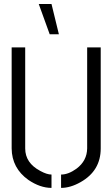

<svg xmlns="http://www.w3.org/2000/svg" viewBox="-20 -916 551 941"><path d="M169.9 -896.5H232.4L268.6 -748H223.6ZM37.1 -188.5V-683.6H103.5V-188.5Q103.5 -117.2 177.7 -78.1Q210 -60.5 232.4 -60.5V4.9Q176.8 4.9 119.1 -34.2Q38.1 -91.8 37.1 -188.5ZM279.3 4.9V-60.5Q315.4 -60.5 355.5 -89.8Q406.2 -127.9 407.2 -188.5V-683.6H473.6V-188.5Q473.6 -79.1 375 -23.4Q325.2 4.9 279.3 4.9Z"/></svg>

Font: Post No Bills Colombo Medium
Style: Regular
Weight: 500
Designer: Kosala Senevirathne, Siva Puranthara, Lasantha Premarathna, Tharique Azeez
Foundry: Mooniak
Version: Version 1.220 ; ttfautohint (v1.6)